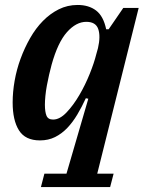

<svg xmlns="http://www.w3.org/2000/svg" viewBox="-20 -554 594 774"><path d="M159 146H248L336 -156L326 -158Q310 -123 291.5 -92Q273 -61 251 -38Q229 -15 202 -1.5Q175 12 141 12Q82 12 56.5 -28.5Q31 -69 31 -141Q31 -183 39 -228.5Q47 -274 63 -317.5Q79 -361 101.5 -400.5Q124 -440 153 -469.5Q182 -499 217 -516.5Q252 -534 293 -534Q338 -534 367.5 -511.5Q397 -489 408 -436H418L477 -522H539L372 146H438L424 200H145ZM194 -72Q221 -72 248.5 -101Q276 -130 300 -171Q324 -212 342 -257Q360 -302 368 -335L375 -360Q386 -408 376 -437Q366 -466 328 -466Q287 -466 250 -424.5Q213 -383 188 -293Q183 -275 178 -253Q173 -231 169 -209.5Q165 -188 163 -167.5Q161 -147 161 -132Q161 -103 167.5 -87.5Q174 -72 194 -72Z"/></svg>

Font: IBM Plex Serif SmBld
Style: Italic
Weight: 600
Italic angle: -14°
Designer: Mike Abbink, Paul van der Laan, Pieter van Rosmalen
Foundry: Bold Monday
Version: Version 3.001